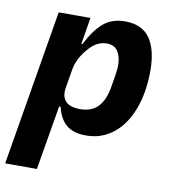

<svg xmlns="http://www.w3.org/2000/svg" viewBox="-95 -599 776 870"><g transform="rotate(10 293.5 -164.0)"><path d="M107 -516H253L233 -393H238Q271 -459 310.5 -493.5Q350 -528 411 -528Q490 -528 526 -475.5Q562 -423 562 -328Q562 -226 532.5 -149Q503 -72 449.5 -30Q396 12 325 12Q266 12 234 -15.5Q202 -43 190 -96H183L133 200H-13ZM400 -223 410 -283Q414 -307 414 -328Q413 -368 397 -391.5Q381 -415 346 -415Q298 -415 259 -366Q220 -320 212 -269L198 -186Q191 -145 211 -123Q231 -101 278 -101Q331 -101 360.5 -132Q390 -163 400 -223Z"/></g></svg>

Font: iA Writer Mono V
Style: Regular
Weight: 400
Italic angle: -9.5°
Designer: Mike Abbink, Paul van der Laan, Pieter van Rosmalen
Foundry: Bold Monday
Version: Version 2.000